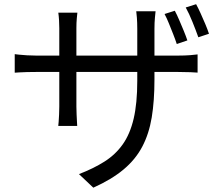

<svg xmlns="http://www.w3.org/2000/svg" viewBox="-20 -813 1040 897"><path d="M796.7 -762.8Q806.1 -745.3 816.9 -720.2Q827.7 -695 838.2 -669.7Q848.6 -644.4 855.4 -624.2L805.9 -607.3Q798.9 -628.7 789 -653.8Q779 -679 768.9 -704Q758.8 -729 748.8 -747.6ZM896.2 -793.4Q906.2 -775.2 917.2 -750.7Q928.2 -726.2 938.9 -701.2Q949.5 -676.2 956.3 -655.3L906.6 -638.9Q894.8 -672.1 879 -711.1Q863.3 -750.2 847.7 -778.1ZM701.6 -441.8Q701.6 -341.8 688.9 -264.6Q676.1 -187.3 644.5 -127.6Q613 -67.8 557.3 -21.3Q501.7 25.3 416 63.8L348.9 0.4Q417.2 -25.8 468.2 -58.2Q519.3 -90.5 553.4 -138.6Q587.5 -186.7 604.4 -258.4Q621.3 -330.2 621.3 -435.3V-678.4Q621.3 -708.1 619.5 -730.5Q617.7 -752.9 616.5 -760.3H706.8Q706 -752.9 703.8 -730.5Q701.6 -708.1 701.6 -678.4ZM341.5 -753.9Q340.7 -746.9 338.8 -727.2Q336.9 -707.5 336.9 -681.6V-315Q336.9 -297.1 337.9 -277.7Q338.9 -258.3 339.6 -244Q340.3 -229.6 340.7 -224.5H252.2Q253 -229.6 254 -243.7Q255 -257.7 256 -277.1Q257 -296.5 257 -315V-681.4Q257 -697.9 255.9 -717.5Q254.8 -737.1 252.4 -753.9ZM48.8 -560Q53.5 -559.2 69.2 -557.6Q84.9 -556 106.5 -554.6Q128.1 -553.3 149 -553.3H811.4Q845 -553.3 869 -555.3Q893 -557.3 903.1 -558.8V-473.8Q894.9 -474.6 870 -475.7Q845 -476.8 811.8 -476.8H149Q127.5 -476.8 106.6 -476.3Q85.7 -475.8 70.2 -474.8Q54.7 -473.8 48.8 -473.4Z"/></svg>

Font: Noto Sans KR Thin
Style: Regular
Weight: 100
Designer: Ryoko NISHIZUKA 西塚涼子 (kana, bopomofo & ideographs); Paul D. Hunt (Latin, Greek & Cyrillic); Sandoll Communications 산돌커뮤니
Foundry: Adobe
Version: Version 2.004-H2;hotconv 1.0.118;makeotfexe 2.5.65603